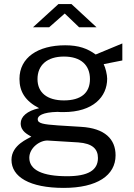

<svg xmlns="http://www.w3.org/2000/svg" viewBox="-20 -746 652 937"><path d="M366 -613H451L329 -726H265L141 -613H220L296 -680ZM291 171C454 171 544 110 544 12C544 -67 492 -120 376 -127C329 -130 290 -132 263 -134C190 -139 164 -144 164 -164C164 -181 187 -198 260 -200C269 -199 282 -199 290 -199C435 -199 503 -274 503 -362C503 -381 495 -415 486 -433L577 -451V-534L447 -480C407 -509 365 -525 298 -525C165 -525 75 -465 75 -361C75 -299 103 -253 171 -218C111 -205 81 -176 81 -144C81 -105 115 -90 133 -79C120 -70 36 -40 36 34C36 117 124 171 291 171ZM292 -256C210 -256 163 -294 163 -360C163 -428 210 -470 292 -470C375 -470 419 -428 419 -360C419 -293 376 -256 292 -256ZM307 114C188 114 123 84 123 24C123 -25 176 -63 215 -60L362 -51C431 -46 458 -19 458 25C458 85 410 114 307 114Z"/></svg>

Font: United Sans
Style: Regular
Weight: 400
Designer: Pablo Impallari, Rodrigo Fuenzalida (Modified by Dan O. Williams)
Version: Version 1.000;PS 001.000;hotconv 1.0.88;makeotf.lib2.5.64775